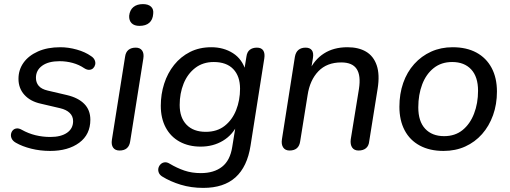

<svg xmlns="http://www.w3.org/2000/svg" viewBox="-20 -726 2482 935"><path d="M224 9Q176 9 132 -2Q88 -13 57 -31Q43 -39 37.5 -50Q32 -61 33.5 -72Q35 -83 42 -91Q49 -99 60.5 -100.5Q72 -102 86 -94Q118 -76 153 -67.5Q188 -59 225 -59Q277 -59 306.5 -79.5Q336 -100 336 -136Q336 -160 319.5 -176Q303 -192 273 -199L179 -221Q128 -232 99 -264Q70 -296 70 -342Q70 -386 94.5 -420.5Q119 -455 165 -475.5Q211 -496 274 -496Q313 -496 354 -484.5Q395 -473 423 -453Q436 -445 441 -433.5Q446 -422 443.5 -411.5Q441 -401 434 -394Q427 -387 415.5 -386Q404 -385 390 -394Q365 -411 334 -419.5Q303 -428 270 -428Q216 -428 185.5 -406Q155 -384 155 -347Q155 -324 168.5 -308Q182 -292 212 -285L306 -263Q361 -250 390.5 -220Q420 -190 420 -143Q420 -71 366 -31Q312 9 224 9Z M562 7Q541 7 531 -7Q521 -21 525 -46L589 -449Q592 -472 605.5 -483Q619 -494 641 -494Q662 -494 672 -480Q682 -466 678 -441L614 -38Q611 -16 598 -4.5Q585 7 562 7ZM659 -600Q634 -600 621 -613Q608 -626 609 -649Q612 -677 629.5 -691.5Q647 -706 676 -706Q702 -706 715.5 -693.5Q729 -681 726 -658Q724 -630 707 -615Q690 -600 659 -600Z M970 189Q911 189 860 173.5Q809 158 769 133Q757 125 753 114Q749 103 751.5 92.5Q754 82 762 74Q770 66 781.5 64.5Q793 63 806 71Q841 92 877.5 104.5Q914 117 958 117Q1022 117 1061.5 86Q1101 55 1111 -11L1129 -122L1137 -121Q1113 -69 1065.5 -40.5Q1018 -12 957 -12Q899 -12 855 -36Q811 -60 787 -105Q763 -150 763 -211Q763 -267 779.5 -318.5Q796 -370 828 -410Q860 -450 905.5 -473Q951 -496 1009 -496Q1069 -496 1114.5 -467Q1160 -438 1177 -380L1166 -363L1180 -450Q1183 -473 1196.5 -483.5Q1210 -494 1231 -494Q1253 -494 1262 -480Q1271 -466 1267 -441L1200 -16Q1184 86 1127 137.5Q1070 189 970 189ZM982 -84Q1037 -84 1074 -113Q1111 -142 1130 -190Q1149 -238 1149 -294Q1149 -355 1116 -389.5Q1083 -424 1021 -424Q968 -424 930.5 -395Q893 -366 874 -318.5Q855 -271 855 -215Q855 -153 888.5 -118.5Q922 -84 982 -84Z M1390 7Q1369 7 1359 -8Q1349 -23 1353 -48L1416 -449Q1420 -472 1433.5 -483Q1447 -494 1468 -494Q1489 -494 1498.5 -481.5Q1508 -469 1504 -444L1491 -365L1485 -379Q1510 -435 1557.5 -465.5Q1605 -496 1672 -496Q1726 -496 1762.5 -474.5Q1799 -453 1814.5 -408Q1830 -363 1819 -294L1778 -38Q1776 -16 1762.5 -4.5Q1749 7 1726 7Q1705 7 1695 -7.5Q1685 -22 1688 -47L1728 -293Q1738 -358 1717 -390Q1696 -422 1642 -422Q1572 -422 1530.5 -379Q1489 -336 1478 -263L1442 -39Q1436 7 1390 7Z M2140 9Q2073 9 2024.5 -17Q1976 -43 1950.5 -91.5Q1925 -140 1925 -206Q1925 -269 1943.5 -322Q1962 -375 1997 -414Q2032 -453 2079.5 -474.5Q2127 -496 2184 -496Q2252 -496 2300 -470Q2348 -444 2374 -395.5Q2400 -347 2400 -280Q2400 -218 2381 -165Q2362 -112 2327.5 -73Q2293 -34 2245.5 -12.5Q2198 9 2140 9ZM2143 -63Q2196 -63 2232.5 -92.5Q2269 -122 2288.5 -172.5Q2308 -223 2308 -284Q2308 -352 2274.5 -388Q2241 -424 2182 -424Q2129 -424 2092 -394.5Q2055 -365 2036 -315Q2017 -265 2017 -203Q2017 -135 2050.5 -99Q2084 -63 2143 -63Z"/></svg>

Font: Nunito Medium
Style: Italic
Weight: 500
Designer: Vernon Adams
Foundry: Vernon Adams
Version: Version 3.601